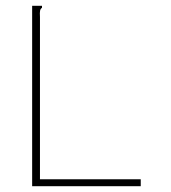

<svg xmlns="http://www.w3.org/2000/svg" viewBox="-20 -643 590 663"><path d="M91 -623H125V-616Q120 -613 118.5 -606.5Q117 -600 118 -584V-24H466V0H91Z"/></svg>

Font: Inconsolata SemiExpanded ExtraLight
Style: Regular
Weight: 200
Width: 6
Monospace: yes
Designer: Raph Levien, Cyreal, Brenton Simpson
Foundry: Raph Levien, Cyreal, Google
Version: Version 3.001; ttfautohint (v1.8.2.53-6de2)